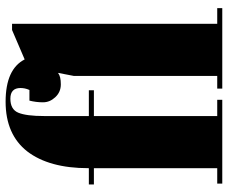

<svg xmlns="http://www.w3.org/2000/svg" viewBox="-84 -729 813 685"><g transform="rotate(-90 322.5 -386.5)"><path d="M351 -720C351 -720 351 -720 351 -720C351 -710 349 -699 344 -688C344 -688 306 -688 306 -688C306 -688 306 -688 306 -688C302 -672 300 -656 300 -640C300 -623 306 -609 318 -596C330 -583 345 -576 364 -576C383 -576 396 -579 405 -586C405 -586 394 -529 394 -529C394 -529 394 -18 394 -18C394 -18 349 -18 349 -18C349 -18 349 0 349 0C349 0 636 0 636 0C636 0 636 -18 636 -18C636 -18 580 -18 580 -18C580 -18 580 -750 580 -750C580 -750 558 -750 558 -750C558 -750 453 -705 453 -705C453 -705 453 -705 453 -705C430 -750 380 -773 302 -773C224 -773 165 -747 125 -696C85 -644 65 -571 65 -478C65 -478 65 -476 65 -476C65 -476 7 -476 7 -476C7 -476 7 -458 7 -458C7 -458 65 -458 65 -458C65 -458 65 -18 65 -18C65 -18 10 -18 10 -18C10 -18 10 0 10 0C10 0 309 0 309 0C309 0 309 -18 309 -18C309 -18 251 -18 251 -18C251 -18 251 -458 251 -458C251 -458 343 -458 343 -458C343 -458 343 -476 343 -476C343 -476 251 -476 251 -476C251 -476 251 -636 251 -636C251 -636 251 -636 251 -636C251 -678 255 -709 263 -728C271 -747 288 -756 313 -756C338 -756 351 -744 351 -720Z"/></g></svg>

Font: Abril Fatface Utterance
Style: Regular
Weight: 500
Designer: Veronika Burian, Jos Scaglione
Foundry: TypeTogether
Version: ""